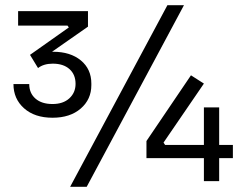

<svg xmlns="http://www.w3.org/2000/svg" viewBox="-20 -700 943 742"><path d="M32 -375H93Q93 -340 117 -319Q141 -298 183 -298Q224 -298 248 -320Q272 -342 272 -376Q272 -412 248.5 -433Q225 -454 184 -454Q149 -454 127 -437L96 -488L246 -594L241 -601H50V-657H320V-597L181 -500H185Q252 -500 292.5 -466.5Q333 -433 333 -377V-371Q333 -316 292 -280.5Q251 -245 183 -245Q114 -245 73 -281.5Q32 -318 32 -375ZM627 -680H691L315 22H251ZM546 -155 718 -409 768 -377 612 -149 618 -140H768V-285H827V-140H880V-89H827V0H768V-89H546Z"/></svg>

Font: Sora-SIA Light
Style: Regular
Weight: 300
Designer: Jonathan Barnbrook, Julián Moncada
Foundry: Barnbrook Fonts
Version: Version 2.000